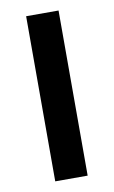

<svg xmlns="http://www.w3.org/2000/svg" viewBox="-69 -587 372 627"><g transform="rotate(-10 117.0 -274.0)"><path d="M63 0V-547.5H170.5V0Z"/></g></svg>

Font: Mohave Light SemiBold
Style: Regular
Weight: 600
Version: Version 2.003